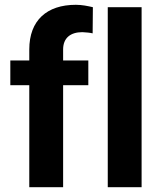

<svg xmlns="http://www.w3.org/2000/svg" viewBox="-20 -780 650 800"><path d="M23 -425H102V0H243V-425H348V-528H243V-574C243 -622 274 -646 323 -646C340 -645 354 -644 366 -641L367 -750C345 -755 322 -760 296 -760C175 -760 102 -695 102 -574V-528H23ZM429 0H570V-750H429Z"/></svg>

Font: Asimov Pro
Style: Bd
Weight: 700
Designer: Google
Version: Version 2.000980; 2014